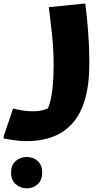

<svg xmlns="http://www.w3.org/2000/svg" viewBox="-62 -506 573 1042"><path d="M9 83Q36 90 63 94Q90 98 115 98Q154 98 183.5 88Q213 78 224 69L180 113Q198 90 208.5 52.5Q219 15 224 -36.5Q229 -88 229 -151Q229 -239 220.5 -318Q212 -397 203 -467L389 -486H401Q410 -417 416.5 -332.5Q423 -248 423 -165Q423 -47 399 34Q375 115 330 164.5Q285 214 222.5 237Q160 260 83 260Q57 260 28 256.5Q-1 253 -21.5 249Q-42 245 -42 245V234ZM-2 431Q-2 390 23 368Q48 346 83 346Q119 346 143 368Q167 390 167 431Q167 471 143 493.5Q119 516 83 516Q48 516 23 493.5Q-2 471 -2 431Z"/></svg>

Font: Kufam ExtraBold
Style: Regular
Weight: 800
Designer: Wael Morcos, Artur Schmal
Foundry: Original Type
Version: Version 1.300; ttfautohint (v1.8.3)